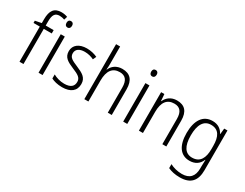

<svg xmlns="http://www.w3.org/2000/svg" viewBox="-95 -1504 2935 2298"><g transform="rotate(30 1373.0 -355.5)"><path d="M264 -579V-625H154V-680C154 -773 179 -810 242 -810C264 -810 289 -805 310 -797L324 -843C300 -852 273 -858 240 -858C141 -858 99 -800 99 -680V-627L12 -610V-579H99V-93H154V-579Z M391 -823C366 -823 353 -806 353 -779C353 -751 367 -734 391 -734C415 -734 429 -751 429 -779C429 -806 416 -823 391 -823ZM418 -625H362V-93H418Z M874 -231C874 -321 809 -352 725 -388C643 -423 600 -442 600 -501C600 -556 645 -587 718 -587C763 -587 810 -575 845 -557L866 -603C825 -622 776 -635 720 -635C613 -635 546 -582 546 -499C546 -411 607 -381 694 -344C777 -310 819 -286 819 -229C819 -168 780 -132 692 -132C636 -132 581 -149 540 -172V-116C575 -98 626 -83 691 -83C809 -83 874 -137 874 -231Z M1051 -610V-853H995V-93H1051V-382C1051 -519 1104 -586 1203 -586C1278 -586 1319 -542 1319 -441V-93H1374V-447C1374 -575 1317 -635 1210 -635C1129 -635 1075 -591 1051 -534H1047C1050 -559 1051 -582 1051 -610Z M1561 -823C1536 -823 1523 -806 1523 -779C1523 -751 1537 -734 1561 -734C1585 -734 1599 -751 1599 -779C1599 -806 1586 -823 1561 -823ZM1588 -625H1532V-93H1588Z M1965 -635C1884 -635 1830 -590 1805 -533H1801L1794 -625H1749V-93H1805V-385C1805 -520 1858 -586 1957 -586C2033 -586 2073 -541 2073 -442V-93H2128V-449C2128 -577 2071 -635 1965 -635Z M2457 -635C2327 -635 2257 -530 2257 -355C2257 -177 2329 -83 2451 -83C2529 -83 2583 -120 2610 -187H2614C2612 -157 2611 -128 2611 -101V-69C2611 40 2559 99 2452 99C2389 99 2333 83 2287 59V114C2332 135 2384 147 2451 147C2602 147 2666 67 2666 -75V-625H2621L2613 -545H2610C2580 -600 2533 -635 2457 -635ZM2464 -586C2570 -586 2611 -510 2611 -380V-334C2611 -219 2573 -131 2460 -131C2365 -131 2315 -206 2315 -355C2315 -500 2363 -586 2464 -586Z"/></g></svg>

Font: Noto Sans Kannada UI SemiCondensed Light
Style: Regular
Weight: 300
Width: 4
Designer: Jelle Bosma - Monotype Design Team
Foundry: Monotype Imaging Inc.
Version: Version 2.005